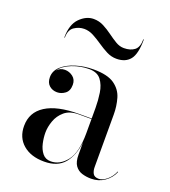

<svg xmlns="http://www.w3.org/2000/svg" viewBox="-129 -782 784 886"><g transform="rotate(20 263.0 -338.5)"><path d="M154.5 -629Q129.5 -629 106.5 -614Q83.5 -599 83.5 -560H81Q81 -624 112.2 -655.5Q143.5 -687 180 -687Q206.5 -687 229.5 -675Q252.5 -663 273.5 -647.5Q294.5 -632 314.5 -620Q334.5 -608 355.5 -608Q387.5 -608 407 -623Q426.5 -638 426.5 -677H429Q429 -606 406.5 -578Q384 -550 340 -550Q314.5 -550 291.2 -562Q268 -574 245.5 -589.5Q223 -605 200.5 -617Q178 -629 154.5 -629ZM265 -252H327.5V-304.5Q327.5 -340.5 322 -377Q316.5 -413.5 297.8 -438Q279 -462.5 239 -462.5Q197 -462.5 156.2 -446.8Q115.5 -431 96 -403.5Q112 -421 135.5 -421Q157 -421 174.8 -407.2Q192.5 -393.5 192.5 -368Q192.5 -338 174.2 -324.5Q156 -311 135.5 -311Q112.5 -311 96.8 -325Q81 -339 81 -366Q81 -397 106.5 -420Q132 -443 172.8 -455.5Q213.5 -468 259 -468Q328 -468 361.8 -444Q395.5 -420 406.2 -382.5Q417 -345 417 -304.5V-46Q417 -28 424.2 -14.8Q431.5 -1.5 453 -1.5Q470.5 -1.5 491.5 -18.2Q512.5 -35 524.5 -63.5L526.5 -61.5Q513.5 -30 484.8 -10Q456 10 419 10Q395.5 10 374.5 3.5Q353.5 -3 340.5 -21.2Q327.5 -39.5 327.5 -75V-135.5Q320 -68.5 287 -29.2Q254 10 188.5 10Q123.5 10 84.8 -23.2Q46 -56.5 46 -113.5Q46 -180.5 102.2 -216.2Q158.5 -252 265 -252ZM217 -1.5Q261.5 -1.5 294.5 -43.2Q327.5 -85 327.5 -180.5V-249.5H265Q221 -249.5 195.8 -228Q170.5 -206.5 159.8 -176Q149 -145.5 149 -118Q149 -93 155 -66Q161 -39 176 -20.2Q191 -1.5 217 -1.5Z"/></g></svg>

Font: Bodoni* 72pt
Style: Regular
Weight: 400
Version: Version 2.3